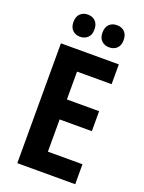

<svg xmlns="http://www.w3.org/2000/svg" viewBox="-168 -996 809 1075"><g transform="rotate(20 236.5 -458.5)"><path d="M421 0H76V-714H421V-596H215V-430H407V-311H215V-119H421ZM101 -850Q101 -883 118.5 -900Q136 -917 163 -917Q191 -917 208.5 -900Q226 -883 226 -850Q226 -819 208.5 -802Q191 -785 163 -785Q136 -785 118.5 -802Q101 -819 101 -850ZM274 -850Q274 -883 291.5 -900Q309 -917 337 -917Q365 -917 382.5 -900Q400 -883 400 -850Q400 -819 382.5 -802Q365 -785 337 -785Q309 -785 291.5 -802Q274 -819 274 -850Z"/></g></svg>

Font: Noto Sans Tamil Condensed
Style: Bold
Weight: 700
Width: 3
Designer: Jelle Bosma - Monotype Design Team
Foundry: Monotype Imaging Inc.
Version: Version 2.004; ttfautohint (v1.8.4.7-5d5b)